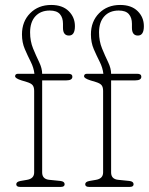

<svg xmlns="http://www.w3.org/2000/svg" viewBox="-20 -736 586 756"><path d="M146 -57Q146 -31 173.5 -28L218 -23.5Q234.5 -21.5 234.5 -10.5Q234.5 0 219 0H59.5Q44 0 44 -10.5Q44 -20.5 61 -23.5L87 -28Q114.5 -33 114.5 -57V-378Q114.5 -393 108.5 -400.5Q102.5 -408 86 -413L64.5 -419.5Q39.5 -427.5 39.5 -435.5Q39.5 -445.5 51 -445.5H115.5Q113 -469 101 -492.8Q89 -516.5 77.8 -542.5Q66.5 -568.5 66.5 -600.5Q66.5 -651.5 98.8 -684Q131 -716.5 181.5 -716.5Q226 -716.5 250.5 -692.2Q275 -668 275 -633Q275 -596 251.5 -596Q228 -596 228 -626.5V-642.5Q228 -666.5 215.8 -680.5Q203.5 -694.5 176 -694.5Q140 -694.5 119.2 -671.8Q98.5 -649 98.5 -608.5Q98.5 -574 110.2 -545.2Q122 -516.5 134 -491.8Q146 -467 146 -445.5H248.5Q265 -445.5 265 -434Q265 -419.5 241 -419.5H146ZM417.5 -57Q417.5 -31 445 -28L489.5 -23.5Q506 -21.5 506 -10.5Q506 0 490.5 0H331Q315.5 0 315.5 -10.5Q315.5 -20.5 332.5 -23.5L358.5 -28Q386 -33 386 -57V-378Q386 -393 380 -400.5Q374 -408 357.5 -413L336 -419.5Q311 -427.5 311 -435.5Q311 -445.5 322.5 -445.5H387Q384.5 -469 372.5 -492.8Q360.5 -516.5 349.2 -542.5Q338 -568.5 338 -600.5Q338 -651.5 370.2 -684Q402.5 -716.5 453 -716.5Q497.5 -716.5 522 -692.2Q546.5 -668 546.5 -633Q546.5 -596 523 -596Q499.5 -596 499.5 -626.5V-642.5Q499.5 -666.5 487.2 -680.5Q475 -694.5 447.5 -694.5Q411.5 -694.5 390.8 -671.8Q370 -649 370 -608.5Q370 -574 381.8 -545.2Q393.5 -516.5 405.5 -491.8Q417.5 -467 417.5 -445.5H520Q536.5 -445.5 536.5 -434Q536.5 -419.5 512.5 -419.5H417.5Z"/></svg>

Font: Fraunces 72pt SuperSoft Thin
Style: Regular
Weight: 100
Version: Version 1.000;[b76b70a41]